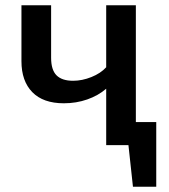

<svg xmlns="http://www.w3.org/2000/svg" viewBox="-20 -548 640 725"><path d="M570 -87V157H482L465 0H381V-213Q351 -187 309.5 -172.5Q268 -158 221 -158Q143 -158 102 -200Q61 -242 61 -317V-528H173V-330Q173 -284 193.5 -263.5Q214 -243 256 -243Q290 -243 325 -257Q360 -271 381 -294V-528H493V-87Z"/></svg>

Font: Fira Mono Medium
Style: Regular
Weight: 500
Designer: Carrois Corporate & Edenspiekermann AG
Foundry: Carrois Corporate GbR & Edenspiekermann AG
Version: Version 3.206